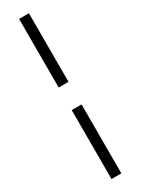

<svg xmlns="http://www.w3.org/2000/svg" viewBox="-265 -832 773 1056"><g transform="rotate(-30 121.0 -303.5)"><path d="M89.8 -232.4H152.3V205.1H89.8ZM89.8 -811.5H152.3V-376H89.8Z"/></g></svg>

Font: Reddit Sans Strawberry
Style: Regular
Weight: 400
Designer: Stephen Hutchings
Foundry: Reddit
Version: Version 1.013